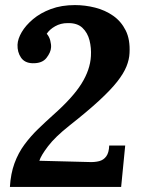

<svg xmlns="http://www.w3.org/2000/svg" viewBox="-20 -736 562 756"><path d="M275 -716Q315 -716 354.5 -706Q394 -696 425.5 -674Q457 -652 475 -616Q493 -580 490 -527Q489 -502 478 -474.5Q467 -447 441.5 -414.5Q416 -382 370.5 -340Q325 -298 254 -242Q197 -197 169 -160Q141 -123 135 -103L331 -98Q353 -97 370.5 -101.5Q388 -106 398.5 -120.5Q409 -135 410 -163H473L457 0H19Q22 -52 37 -93Q52 -134 76.5 -167Q101 -200 130 -228Q159 -256 189 -283Q266 -351 300.5 -406Q335 -461 338 -515Q340 -547 332.5 -577Q325 -607 304.5 -626.5Q284 -646 246 -645Q219 -645 197 -632.5Q175 -620 164 -603Q174 -592 178 -576Q182 -560 181 -549Q180 -530 163 -508Q146 -486 108 -487Q77 -488 62.5 -509.5Q48 -531 49 -560Q50 -583 65.5 -609.5Q81 -636 110 -660.5Q139 -685 180.5 -700.5Q222 -716 275 -716Z"/></svg>

Font: Lora
Style: Bold Italic
Weight: 700
Italic angle: -3°
Designer: Olga Karpushina, Alexei Vanyashin (Cyrillic)
Foundry: Cyreal
Version: Version 3.004